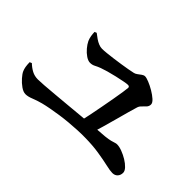

<svg xmlns="http://www.w3.org/2000/svg" viewBox="-95 -961 1189 1189"><g transform="rotate(45 500.0 -366.0)"><path d="M537.9 -179.4Q546.1 -213.7 554.9 -256.8Q563.7 -299.9 572 -345Q580.2 -390 587.6 -430.3Q594.9 -470.7 599.3 -500.5Q603.7 -530.2 604.6 -542.1Q605.1 -554.8 590.2 -554.8Q579.6 -554.8 555.3 -550Q531 -545.3 500.6 -538.4Q470.2 -531.5 442.6 -523.6Q415.1 -515.7 397.8 -509.3Q377.4 -501.6 361.9 -493.3Q346.4 -485 327.8 -485Q310.5 -485 289.9 -498.9Q269.3 -512.8 251.8 -533.4Q234.4 -554.1 225.2 -573.4Q218.2 -589.6 215.4 -606.7Q212.6 -623.9 212.3 -640.4L225.9 -645.7Q241.4 -633.3 257.2 -622.5Q273 -611.7 288.6 -605.4Q304.2 -599 318.6 -599Q334.8 -599 359.5 -601.6Q384.2 -604.1 412.8 -607.9Q441.5 -611.7 469.9 -616Q498.3 -620.3 523 -624.7Q547.6 -629.1 564 -632.9Q574.6 -635.1 585.4 -643.4Q596.3 -651.7 607.2 -659.5Q618 -667.3 628.2 -667.3Q640.6 -667.3 664.7 -657.5Q688.9 -647.7 714.9 -632.4Q740.9 -617 759.3 -600.5Q777.6 -583.9 777.6 -569.9Q777.6 -554.3 767.3 -542.8Q756.9 -531.4 745.4 -520.7Q733.8 -510.1 729.4 -496.3Q722.9 -476.1 712.4 -438Q701.8 -400 689.4 -353.8Q677 -307.6 663.8 -262Q650.7 -216.4 639.3 -180.6ZM182.5 -64.9Q163 -64.9 139.9 -81.1Q116.8 -97.3 97.9 -118.9Q78.9 -140.4 72.2 -156Q66.4 -169.4 63.8 -184.5Q61.2 -199.6 60.6 -223.5L74.3 -229.3Q95.6 -208.8 119.3 -196.3Q142.9 -183.8 172.3 -183.8Q188.6 -183.8 224.8 -186.4Q261 -189.1 310.9 -193.5Q360.8 -197.9 416.7 -203Q472.5 -208.1 528 -213.3Q583.6 -218.4 632.7 -222.4Q681.8 -226.4 716.6 -228.9Q745.1 -232.1 761 -236.1Q776.8 -240.2 786 -243.5Q795.2 -246.8 803.1 -246.8Q823 -246.8 848.6 -237.2Q874.3 -227.6 898.6 -212.8Q922.9 -198 938.8 -181.1Q954.7 -164.1 954.7 -148.5Q954.7 -127.5 942.1 -113.8Q929.5 -100.1 907.6 -100.1Q888.1 -100.1 849.6 -109Q811 -117.9 755.9 -126.6Q700.8 -135.4 631.5 -136Q601.4 -136.5 566.2 -134.8Q530.9 -133 494.2 -129.8Q457.5 -126.5 421.7 -121.2Q385.8 -116 353.5 -109.9Q321.1 -103.9 295.4 -97.3Q259.5 -87.7 231.7 -76.3Q203.9 -64.9 182.5 -64.9Z"/></g></svg>

Font: Noto Serif KR ExtraLight
Style: Regular
Weight: 200
Designer: Ryoko NISHIZUKA 西塚涼子 (kana & ideographs); Frank Grießhammer (Latin, Greek & Cyrillic); Wenlong ZHANG 张文龙 (bopomofo); San
Foundry: Adobe
Version: Version 2.002-H1;hotconv 1.1.0;makeotfexe 2.6.0